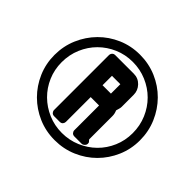

<svg xmlns="http://www.w3.org/2000/svg" viewBox="-153 -907 1053 1053"><g transform="rotate(45 373.0 -380.5)"><path d="M290 -140Q278 -140 271.5 -147.5Q265 -155 265 -164V-589Q265 -599 271.5 -606.5Q278 -614 290 -614H433Q468 -614 491.5 -589.5Q515 -565 515 -531V-438Q515 -430 512 -420.5Q509 -411 507 -403Q515 -385 515 -367V-186L517 -184Q518 -183 518 -182.5Q518 -182 519 -181Q522 -177 524.5 -175Q527 -173 527 -164Q527 -155 519 -147.5Q511 -140 502 -140H447Q435 -140 428.5 -147.5Q422 -155 422 -164V-356H357V-164Q357 -155 351 -147.5Q345 -140 333 -140ZM357 -448H422V-521H357ZM109 -379Q109 -322 130.5 -272Q152 -222 189.5 -185Q227 -148 277 -126.5Q327 -105 384 -105Q441 -105 491.5 -126.5Q542 -148 579.5 -185Q617 -222 638.5 -272Q660 -322 660 -379Q660 -437 638.5 -487.5Q617 -538 579.5 -575.5Q542 -613 491.5 -634.5Q441 -656 384 -656Q327 -656 277 -634.5Q227 -613 189.5 -575.5Q152 -538 130.5 -487.5Q109 -437 109 -379ZM53 -379Q53 -448 79 -508.5Q105 -569 150 -614.5Q195 -660 255 -686Q315 -712 384 -712Q453 -712 513.5 -686Q574 -660 619 -614.5Q664 -569 690 -508.5Q716 -448 716 -379Q716 -311 690 -251Q664 -191 619 -146Q574 -101 513.5 -75Q453 -49 384 -49Q315 -49 255 -75Q195 -101 150 -146Q105 -191 79 -251Q53 -311 53 -379Z"/></g></svg>

Font: Kanalisirung
Style: Regular
Weight: 500
Designer: Peter Wiegel
Foundry: Peter Wiegel
Version: 1.000